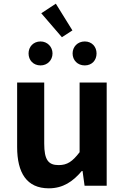

<svg xmlns="http://www.w3.org/2000/svg" viewBox="-20 -1008 677 1042"><path d="M283 -988 204 -936 316 -806 373 -843ZM200 -653C237 -653 265 -681 265 -718C265 -754 237 -783 200 -783C161 -783 135 -754 135 -718C135 -681 161 -653 200 -653ZM440 -653C479 -653 504 -681 504 -718C504 -754 479 -783 440 -783C401 -783 374 -754 374 -718C374 -681 401 -653 440 -653ZM245 14C322 14 376 -23 424 -80H428L439 0H559V-560H412V-182C373 -131 345 -112 298 -112C242 -112 220 -141 220 -229V-560H73V-210C73 -70 125 14 245 14Z"/></svg>

Font: Spoqa Han Sans Neo Bold
Style: Bold
Weight: 700
Designer: [Spoqa Han Sans Neo] Dong-huui Kim  Younghwa Kang  Yujin Lee  [Noto Sans] Ryoko NISHIZUKA  (kana & ideographs); Paul D. 
Foundry: Spoqa (http://www.spoqa-han-sans.com)
Version: Version 1.100;hotconv 1.0.109;makeotfexe 2.5.65596